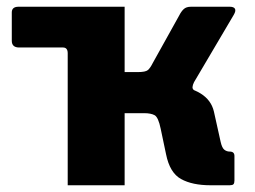

<svg xmlns="http://www.w3.org/2000/svg" viewBox="-20 -550 756 570"><path d="M181 0V-530H350V-336H419L493 -296Q544 -292 575.5 -272.5Q607 -253 615 -219L635 -129Q639 -111 646 -105.5Q653 -100 662 -100Q676 -100 676 -87V-14Q676 -6 673 -3Q670 0 662 0H605Q551 0 517.5 -18.5Q484 -37 473 -92L457 -168Q450 -202 439 -208Q428 -214 408 -214H350V0ZM181 -247V-392Q181 -409 167 -409H37Q15 -409 15 -429V-513Q15 -530 35 -530H249L316 -397V-253ZM389 -265V-336Q412 -336 419 -342Q426 -348 433 -362L512 -504Q518 -516 525.5 -523Q533 -530 547 -530H662Q674 -530 677.5 -524Q681 -518 674 -506L556 -306Q552 -298 551.5 -291.5Q551 -285 558 -281Z"/></svg>

Font: Libre Franklin ExtraBold
Style: Regular
Weight: 800
Designer: Pablo Impallari, Rodrigo Fuenzalida, Nhung Nguyen
Foundry: Impallari Type
Version: Version 3.000